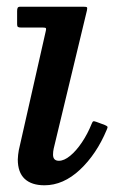

<svg xmlns="http://www.w3.org/2000/svg" viewBox="-20 -540 371 572"><path d="M239 -509Q240.5 -516.5 239 -518.2Q237.5 -520 228 -520H41Q34.5 -520 32.8 -517Q31 -514 31 -507V-467.5Q31 -461.5 33.5 -459.8Q36 -458 42 -458H106.5Q115.5 -458 116.8 -456Q118 -454 116.5 -448L36 -92.5Q35 -87 34 -78.8Q33 -70.5 33 -65Q33 -26.5 53.5 -7.2Q74 12 112.5 12Q168.5 12 218 -34.2Q267.5 -80.5 298 -153.5Q301 -160 300.2 -162.2Q299.5 -164.5 292.5 -167.5L267 -177Q260 -179.5 257.8 -178.5Q255.5 -177.5 253 -171Q241 -141 224 -115.8Q207 -90.5 189 -75.8Q171 -61 155.5 -61Q138 -61 138 -79.5Q138 -83.5 138.5 -88.5Q139 -93.5 140 -97.5Z"/></svg>

Font: Besley Medium
Style: Italic
Weight: 500
Italic angle: -13°
Designer: Owen Earl
Foundry: indestructible type*
Version: Version 2.001